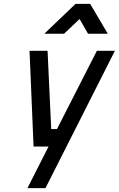

<svg xmlns="http://www.w3.org/2000/svg" viewBox="-20 -764 619 1001"><path d="M228 -499 247 -91H277L485 -499H579L217 217H123L233 0H155L134 -499ZM374 -744H450L542 -588H439L395 -665L314 -588H211Z"/></svg>

Font: Panefresco 600wt
Style: Italic
Weight: 600
Foundry: Campivisivi & Chank Co
Version: Version 1.000